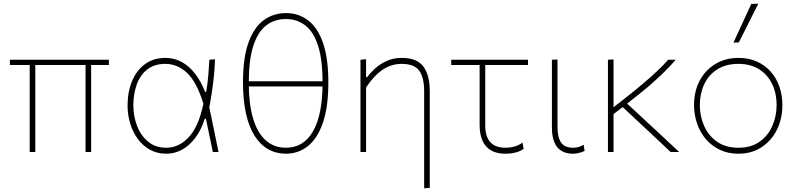

<svg xmlns="http://www.w3.org/2000/svg" viewBox="-20 -814 4271 1028"><path d="M33 -466V-494H563V-466Q510.5 -466 456.8 -466Q403 -466 352 -466H155ZM139 0Q139 -56.5 139 -109.5Q139 -162.5 139 -223V-271Q139 -311 139 -347.8Q139 -384.5 139 -419.5Q139 -454.5 139 -489H169Q169 -440.5 169 -392Q169 -343.5 169 -287V-223Q169 -163 169 -109.2Q169 -55.5 169 0ZM438 0Q438 -27 438 -58.8Q438 -90.5 438 -125.8Q438 -161 438 -199Q438 -230 438 -261.5Q438 -293 438 -327.8Q438 -362.5 438 -402.2Q438 -442 438 -489H468V-192Q468 -160.5 468 -129Q468 -97.5 468 -65.5Q468 -33.5 468 0Z M870.5 9Q822 9 783.5 -12Q745 -33 718.2 -69.5Q691.5 -106 677.2 -152.2Q663 -198.5 663 -249Q663 -322.5 687.2 -380.2Q711.5 -438 756.8 -471Q802 -504 865.5 -504Q914 -504 954.2 -481.5Q994.5 -459 1025.5 -418.2Q1056.5 -377.5 1078 -322H1084Q1092 -369.5 1095.5 -412.8Q1099 -456 1101 -494L1131 -497Q1130 -453.5 1125.5 -408.8Q1121 -364 1114.2 -319.5Q1107.5 -275 1099 -231L1098.5 -249Q1111.5 -186.5 1124.5 -124.5Q1137.5 -62.5 1150 0H1119.5Q1110 -45 1101 -89.5Q1092 -134 1082.5 -178.5H1076.5Q1057 -117 1025.2 -75.2Q993.5 -33.5 954 -12.2Q914.5 9 870.5 9ZM870.5 -23Q938.5 -23 991.5 -80.5Q1044.5 -138 1069 -259Q1033 -375.5 981.5 -423.8Q930 -472 865.5 -472Q806 -472 768 -441.8Q730 -411.5 712 -361Q694 -310.5 694 -249Q694 -192 713.8 -140.2Q733.5 -88.5 772.8 -55.8Q812 -23 870.5 -23Z M1511.5 9Q1458.5 9 1416 -15Q1373.5 -39 1343.2 -86.8Q1313 -134.5 1297 -206Q1281 -277.5 1281 -372.5Q1281 -506 1311 -587.8Q1341 -669.5 1393 -706.8Q1445 -744 1511 -744Q1578 -744 1629.2 -705.5Q1680.5 -667 1709.2 -585Q1738 -503 1738 -372.5Q1738 -241 1708.8 -156.5Q1679.5 -72 1628.2 -31.5Q1577 9 1511.5 9ZM1511.5 -23Q1606 -23 1656.5 -112Q1707 -201 1707 -368.5V-372.5Q1707 -497 1682.2 -571.5Q1657.5 -646 1613.2 -679Q1569 -712 1511 -712Q1447.5 -712 1403 -676Q1358.5 -640 1335.2 -565Q1312 -490 1312 -372.5V-369Q1312 -258 1334.8 -180.8Q1357.5 -103.5 1402 -63.2Q1446.5 -23 1511.5 -23ZM1298 -351V-379H1726V-351Z M2251 194Q2251 169 2251 139.5Q2251 110 2251 77.5Q2251 45 2251 9.8Q2251 -25.5 2251 -62Q2251 -128 2251 -194Q2251 -260 2251 -326Q2251 -398 2224.8 -435Q2198.5 -472 2131 -472Q2088 -472 2053.2 -454.8Q2018.5 -437.5 1990.5 -408.8Q1962.5 -380 1940 -345V-221Q1940 -160.5 1940 -108.5Q1940 -56.5 1940 0H1910Q1910 -56.5 1910 -108.5Q1910 -160.5 1910 -221V-271Q1910 -324.5 1910 -381.5Q1910 -438.5 1910 -494L1940 -497V-401H1946Q1961 -422 1986.8 -446Q2012.5 -470 2048.8 -487Q2085 -504 2132 -504Q2212.5 -504 2246.8 -457.8Q2281 -411.5 2281 -326Q2281 -268.5 2281 -221.2Q2281 -174 2281 -139.5V-53Q2281 7.5 2281 68.5Q2281 129.5 2281 192Z M2685 9Q2640 9 2609.5 -8.5Q2579 -26 2563.5 -60.2Q2548 -94.5 2548 -145Q2548 -197 2548 -246.5Q2548 -296 2548 -340Q2548 -384 2548 -419.8Q2548 -455.5 2548 -480H2578Q2578 -395.5 2578 -311.5Q2578 -227.5 2578 -143Q2578 -82.5 2605.2 -52.8Q2632.5 -23 2687 -23Q2711.5 -23 2736 -30Q2760.5 -37 2777.5 -51L2783.5 -17Q2775 -10 2760.5 -4Q2746 2 2727 5.5Q2708 9 2685 9ZM2396 -466V-494H2807V-466Q2748 -466 2688 -466Q2628 -466 2571 -466H2556.5Z M3046.5 9Q3010.5 9 2985.5 -6.5Q2960.5 -22 2947.8 -53Q2935 -84 2935 -130Q2935 -173.5 2935 -205Q2935 -236.5 2935 -271Q2935 -332 2935 -385Q2935 -438 2935 -494L2965 -495.5Q2965 -433.5 2965 -377.5Q2965 -321.5 2965 -274.5Q2965 -227.5 2965 -191V-135Q2965 -78.5 2984.2 -50.8Q3003.5 -23 3049.5 -23Q3064 -23 3077.2 -26.8Q3090.5 -30.5 3105 -39L3110 -6Q3101.5 -1.5 3091 1.8Q3080.5 5 3069.2 7Q3058 9 3046.5 9Z M3259 -198.5V-235L3321 -283.5Q3374.5 -325.5 3418.2 -362.2Q3462 -399 3496.8 -431.8Q3531.5 -464.5 3557.5 -494H3598Q3580 -473.5 3560.8 -453.2Q3541.5 -433 3519.2 -411.8Q3497 -390.5 3470.2 -367Q3443.5 -343.5 3410.5 -316.8Q3377.5 -290 3337 -258.5ZM3235 0Q3235 -56.5 3235 -108.5Q3235 -160.5 3235 -221V-271Q3235 -311.5 3235 -348.2Q3235 -385 3235 -420.8Q3235 -456.5 3235 -494L3265 -496Q3265 -440 3265 -389.5Q3265 -339 3265 -296.5Q3265 -254 3265 -221Q3265 -160.5 3265 -108.5Q3265 -56.5 3265 0ZM3571 0Q3552 -18 3533.2 -35.5Q3514.5 -53 3496.2 -70.2Q3478 -87.5 3459.5 -104.8Q3441 -122 3422 -139.5L3305 -249L3323 -273L3442 -162.5Q3482 -125.5 3527.2 -83.5Q3572.5 -41.5 3616.5 0Z M3934 9Q3878 9 3834 -12Q3790 -33 3759.2 -69.2Q3728.5 -105.5 3712.2 -152.5Q3696 -199.5 3696 -251Q3696 -325 3726.2 -382Q3756.5 -439 3810.2 -471.5Q3864 -504 3934 -504Q3988 -504 4031.2 -485Q4074.5 -466 4105.5 -431.5Q4136.5 -397 4152.8 -351Q4169 -305 4169 -251Q4169 -178.5 4139.8 -119.5Q4110.5 -60.5 4057.5 -25.8Q4004.5 9 3934 9ZM3934 -23Q4002.5 -23 4047.8 -55.8Q4093 -88.5 4115.5 -140.5Q4138 -192.5 4138 -251Q4138 -316.5 4113.2 -366.2Q4088.5 -416 4042.8 -444Q3997 -472 3934 -472Q3866.5 -472 3820.2 -442.5Q3774 -413 3750.5 -362.8Q3727 -312.5 3727 -251Q3727 -192.5 3749.8 -140.5Q3772.5 -88.5 3818.5 -55.8Q3864.5 -23 3934 -23ZM3907 -586Q3931 -638 3955 -690Q3979 -742 4002.5 -793L4040 -794Q4022.5 -759.5 4005.2 -725Q3988 -690.5 3970.8 -656.2Q3953.5 -622 3936 -587Z"/></svg>

Font: Commissioner Thin
Style: Regular
Weight: 100
Designer: Kostas Bartsokas
Foundry: Kostas Bartsokas
Version: Version 1.001;gftools[0.9.23]